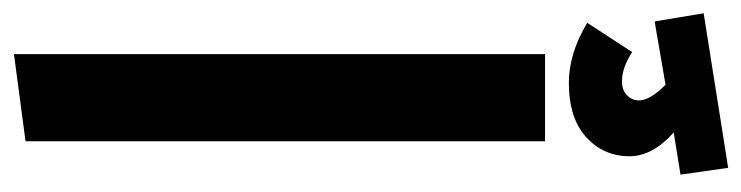

<svg xmlns="http://www.w3.org/2000/svg" viewBox="-424 -396 1089 282"><g transform="rotate(-90 121.0 -255.5)"><path d="M54 0V-763L182 -780V0ZM242 233 15 269 5 199 67 189Q32 158 32 124Q32 86 60 60.5Q88 35 140 35Q183 35 228 62L185 128Q162 113 142 113Q129 113 121.5 120.5Q114 128 114 138Q114 154 137 177L230 161Z"/></g></svg>

Font: FiraGOUPP
Style: Bold
Weight: 700
Designer: bBox Type
Foundry: bBox Type GmbH
Version: Version 1.001